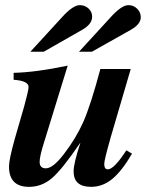

<svg xmlns="http://www.w3.org/2000/svg" viewBox="-20 -717 596 746"><path d="M471 -133 493 -120Q454 -53 416.5 -22Q379 9 334 9Q266 9 266 -51Q266 -82 292 -161H291Q221 -58 181.5 -24.5Q142 9 93 9Q15 9 15 -70Q15 -97 37 -176L74 -304Q91 -366 91 -379Q91 -403 33 -407V-434Q120 -436 243 -462L150 -160Q134 -109 134 -88Q134 -63 158 -63Q186 -63 228 -118Q275 -179 303.5 -243Q332 -307 370 -449H488L410 -183Q385 -95 385 -80Q385 -59 399 -59Q423 -59 471 -133ZM150 -516H98L220 -649Q263 -697 290 -697Q310 -697 324 -684Q338 -671 338 -652Q338 -623 299 -601ZM337 -516H287L409 -649Q452 -697 479 -697Q499 -697 513 -683Q527 -669 527 -650Q527 -623 488 -601Z"/></svg>

Font: STIX
Style: Bold Italic
Weight: 700
Italic angle: -16.33°
Designer: MicroPress Inc., with final additions and corrections provided by Coen Hoffman, Elsevier (retired)
Version: Version 1.1.1